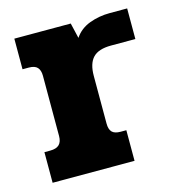

<svg xmlns="http://www.w3.org/2000/svg" viewBox="-80 -549 568 618"><g transform="rotate(-15 204.5 -240.0)"><path d="M21 -102H40Q61 -102 70.5 -111.5Q80 -121 80 -140V-341Q80 -359 71.5 -368.5Q63 -378 43 -378H22V-480H210L222 -429Q240 -456 272 -468Q304 -480 340 -480H398V-378H317Q275 -378 256.5 -358.5Q238 -339 238 -298V-139Q238 -120 246.5 -111Q255 -102 275 -102H294V0H21Z"/></g></svg>

Font: Pridi SemiBold
Style: Regular
Weight: 600
Designer: Katatrad Team
Foundry: CadsonDemak
Version: Version 1.001